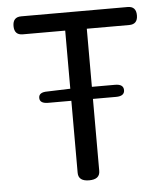

<svg xmlns="http://www.w3.org/2000/svg" viewBox="-49 -700 634 744"><g transform="rotate(-5 268.0 -328.0)"><path d="M268 0Q226 0 226 -33V-313H136Q103 -313 103 -335Q103 -357 136 -357L226 -360V-586H61Q28 -586 28 -621Q28 -656 61 -656H475Q508 -656 508 -621Q508 -586 475 -586H310V-360H400Q433 -360 433 -336.5Q433 -313 400 -313H310V-33Q310 0 268 0Z"/></g></svg>

Font: Raw Maruko Gothic CJK TC
Style: Regular
Weight: 400
Version: Version 1.001